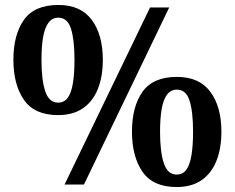

<svg xmlns="http://www.w3.org/2000/svg" viewBox="-20 -744 946 774"><path d="M240.2 0 585 -714H662.2L318.4 0ZM214.1 -280Q118.9 -280 76.5 -341.5Q34 -403 34 -503Q34 -604 76.5 -664Q118.9 -724 215.2 -724Q305.4 -724 349.9 -664Q394.5 -604 394.5 -503Q394.5 -436 374.7 -386Q355 -336 315 -308Q275 -280 214.1 -280ZM214 -330.3Q239.3 -330.3 253.7 -350.6Q268 -371 274.1 -409.8Q280.3 -448.7 280.3 -502.8Q280.3 -583.4 266.2 -628Q252.2 -672.7 215 -672.7Q190.5 -672.7 175.5 -652.6Q160.4 -632.5 153.8 -594.7Q147.2 -556.9 147.2 -503Q147.2 -421.1 162.5 -375.7Q177.9 -330.3 214 -330.3ZM692.1 10Q596.9 10 554.5 -51.5Q512 -113 512 -213Q512 -314 554.5 -374Q596.9 -434 693.2 -434Q783.4 -434 827.9 -374Q872.5 -314 872.5 -213Q872.5 -146 852.7 -96Q833 -46 793 -18Q753 10 692.1 10ZM692 -40.3Q717.3 -40.3 731.7 -60.6Q746 -81 752.1 -119.8Q758.3 -158.7 758.3 -212.8Q758.3 -293.4 744.2 -338Q730.2 -382.7 693 -382.7Q668.5 -382.7 653.5 -362.6Q638.4 -342.5 631.8 -304.7Q625.2 -266.9 625.2 -213Q625.2 -131.1 640.5 -85.7Q655.9 -40.3 692 -40.3Z"/></svg>

Font: Noto Serif Khmer
Style: Regular
Weight: 400
Designer: Danh Hong and the Monotype Design Team
Foundry: Monotype Imaging Inc.
Version: Version 2.003